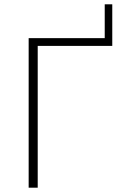

<svg xmlns="http://www.w3.org/2000/svg" viewBox="-20 -871 574 891"><path d="M113 0V-694H466V-851H501V-658H155V0Z"/></svg>

Font: Cantarell Light
Style: Regular
Weight: 300
Designer: Dave Crossland, Nikolaus Waxweiler, Florian Fecher, Jacques Le Bailly, Eben Sorkin, Alexei Vanyashin, Alexios Zavras, Em
Version: Version 0.303